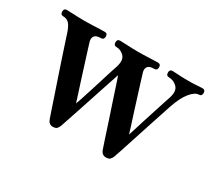

<svg xmlns="http://www.w3.org/2000/svg" viewBox="-97 -662 967 862"><g transform="rotate(30 386.5 -231.0)"><path d="M241 12Q221 12 213 -11Q210 -19 201 -46Q192 -73 179 -111.5Q166 -150 151.5 -192.5Q137 -235 124 -274.5Q111 -314 101.5 -342.5Q92 -371 89 -381Q79 -413 67 -427Q55 -441 35 -441Q20 -441 20 -458Q20 -474 35 -474Q46 -474 74.5 -472.5Q103 -471 129 -471Q147 -471 167.5 -472Q188 -473 206 -473.5Q224 -474 231 -474Q246 -474 246 -458Q246 -441 231 -441Q206 -441 198 -430Q190 -419 194 -403Q197 -393 206 -364Q215 -335 227 -297.5Q239 -260 250.5 -223.5Q262 -187 270.5 -161.5Q279 -136 280 -131Q282 -135 289.5 -157.5Q297 -180 307 -211.5Q317 -243 327 -275.5Q337 -308 345 -333Q353 -358 356 -366Q368 -405 351 -423Q334 -441 311 -441Q296 -441 296 -458Q296 -474 311 -474Q322 -474 350.5 -472.5Q379 -471 405 -471Q431 -471 463 -472.5Q495 -474 506 -474Q522 -474 522 -458Q522 -441 506 -441Q481 -441 473.5 -430Q466 -419 470 -403Q473 -393 482 -364Q491 -335 503 -297Q515 -259 526.5 -222.5Q538 -186 546.5 -160Q555 -134 556 -129Q558 -134 565 -157Q572 -180 582 -211.5Q592 -243 602.5 -275.5Q613 -308 621 -333Q629 -358 632 -366Q644 -405 625.5 -423Q607 -441 583 -441Q568 -441 568 -458Q568 -474 583 -474Q594 -474 616 -472.5Q638 -471 664 -471Q690 -471 708.5 -472.5Q727 -474 738 -474Q753 -474 753 -458Q753 -441 738 -441Q718 -441 694.5 -412Q671 -383 653 -329Q646 -308 634.5 -273Q623 -238 609.5 -197Q596 -156 583.5 -117Q571 -78 561.5 -49.5Q552 -21 548 -10Q544 0 537.5 6Q531 12 517 12Q496 12 488 -11Q484 -21 473.5 -54Q463 -87 448.5 -130.5Q434 -174 419.5 -217.5Q405 -261 394.5 -293.5Q384 -326 380 -335Q376 -323 365 -290Q354 -257 340 -214.5Q326 -172 312 -129.5Q298 -87 287 -54.5Q276 -22 272 -10Q268 0 262 6Q256 12 241 12Z"/></g></svg>

Font: Zen Antique
Style: Regular
Weight: 400
Designer: Yoshimichi Ohira
Foundry: Positype
Version: Version 1.001